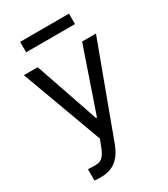

<svg xmlns="http://www.w3.org/2000/svg" viewBox="-218 -806 966 1104"><g transform="rotate(-30 264.5 -254.0)"><path d="M74.2 197.3V122.1L89.8 123Q97.7 124 115.2 124Q136.7 124 150.9 119.6Q165 115.2 179.2 97.7Q193.4 80.1 206.1 43.9L221.7 3.9L25.4 -530.3H117.2L261.7 -109.4H267.6L412.1 -530.3H503.9L279.3 76.2Q255.9 137.7 216.8 168.5Q177.7 199.2 121.1 199.2Q95.7 199.2 74.2 197.3ZM426.8 -637.7H102.5V-707H426.8Z"/></g></svg>

Font: Pretendard Std Variable
Style: Regular
Weight: 400
Designer: Base glyphs from Inter by Rasmus Andersson; Hangeul glyphs from Noto Sans CJK(Source Han Sans) by Jang Soo-young and Kan
Foundry: Kil Hyung-jin
Version: Version 1.309;Glyphs 3.2 (3225)